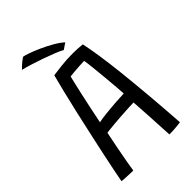

<svg xmlns="http://www.w3.org/2000/svg" viewBox="-251 -930 1028 1028"><g transform="rotate(-45 263.0 -416.0)"><path d="M122 7.5Q113.5 7.5 102 7Q90.5 6.5 78.2 6Q66 5.5 55.2 4.8Q44.5 4 37 3Q41.5 -22 50.8 -68.5Q60 -115 73 -175Q86 -235 100.5 -301.2Q115 -367.5 130 -433Q145 -498.5 158.8 -555.2Q172.5 -612 183.5 -652.5Q207 -656 249.2 -660.8Q291.5 -665.5 336 -665.5Q353.5 -665.5 372.5 -664.5Q391.5 -663.5 408.5 -661.5Q418 -617.5 427.5 -555.2Q437 -493 446 -410.8Q455 -328.5 464 -226Q473 -123.5 481.5 1Q471.5 2.5 456.2 4.2Q441 6 425.2 6.8Q409.5 7.5 395.5 7.5Q394.5 -7 393.2 -32.2Q392 -57.5 390.2 -88.8Q388.5 -120 386.8 -151.2Q385 -182.5 383.2 -208.5Q381.5 -234.5 380.5 -249.5Q364.5 -249 340 -247.8Q315.5 -246.5 288 -244.8Q260.5 -243 235 -240.8Q209.5 -238.5 191 -236.5Q172.5 -234.5 167 -233.5Q157.5 -187.5 148.5 -141.2Q139.5 -95 132.5 -56Q125.5 -17 122 7.5ZM178.5 -301.5Q199 -306 234.5 -310Q270 -314 308.8 -316.8Q347.5 -319.5 377.5 -320.5Q376.5 -337.5 373.8 -373.2Q371 -409 367 -451.5Q363 -494 359 -532.5Q355 -571 351 -594Q338.5 -594 315.8 -592.5Q293 -591 271.5 -589.2Q250 -587.5 241 -586Q238 -574 231.8 -547.8Q225.5 -521.5 217 -483.5Q208.5 -445.5 198.8 -399.2Q189 -353 178.5 -301.5ZM135 -840.5Q145.5 -840 172 -830.5Q198.5 -821 232 -806Q265.5 -791 297.2 -772.8Q329 -754.5 350 -735.5L315 -712Q298.5 -721.5 269.2 -733.2Q240 -745 205.8 -757Q171.5 -769 138.8 -779.2Q106 -789.5 82 -795Q86.5 -800.5 95.2 -808.8Q104 -817 114.8 -825.8Q125.5 -834.5 135 -840.5Z"/></g></svg>

Font: Grandstander Thin Light
Style: Regular
Weight: 300
Version: Version 1.200